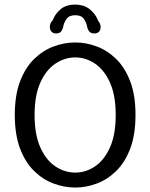

<svg xmlns="http://www.w3.org/2000/svg" viewBox="-20 -811 659 841"><path d="M309.7 10.5Q261.7 10.5 214.8 -7Q167.8 -24.5 129.3 -62.1Q90.8 -99.7 67.8 -160.4Q44.8 -221.2 44.8 -307.5Q44.8 -393.8 67.8 -454.3Q90.8 -514.8 129.3 -552.4Q167.8 -590 214.8 -607.5Q261.7 -625 309.7 -625Q357.2 -625 403.9 -607.5Q450.7 -590 489.1 -552.4Q527.5 -514.8 550.5 -454.3Q573.5 -393.8 573.5 -307.5Q573.5 -221.2 550.5 -160.4Q527.5 -99.7 489.1 -62.1Q450.7 -24.5 403.9 -7Q357.2 10.5 309.7 10.5ZM309.7 -55Q355.8 -55 396.2 -82.2Q436.7 -109.5 461.8 -165.4Q486.8 -221.3 486.8 -307.5Q486.8 -393.2 461.8 -449Q436.7 -504.8 396.2 -532.2Q355.8 -559.5 309.7 -559.5Q263.3 -559.5 222.5 -532.2Q181.7 -504.8 156.6 -449Q131.5 -393.2 131.5 -307.5Q131.5 -221.3 156.6 -165.4Q181.7 -109.5 222.5 -82.2Q263.3 -55 309.7 -55ZM393.5 -664.5Q377.8 -664.5 370.8 -673.3Q363.8 -682.2 361.3 -695.5Q358.2 -712.8 347.1 -728.6Q336 -744.3 309.5 -744.3Q283.3 -744.3 271.9 -728.6Q260.5 -712.8 257.2 -695.5Q254.5 -681.7 247.6 -673.1Q240.7 -664.5 225 -664.5Q213 -664.5 205.6 -672.3Q198.2 -680.2 198.2 -693.3Q198.2 -700 200.9 -707.6Q203.7 -715.2 210.7 -721.8Q221 -750 245.2 -770.4Q269.5 -790.8 308.5 -790.8Q348.7 -790.8 374.2 -769.6Q399.7 -748.3 410.3 -719Q416 -712.7 418.4 -705.8Q420.8 -698.8 420.8 -692.7Q420.8 -679.7 413.6 -672.1Q406.3 -664.5 393.5 -664.5Z"/></svg>

Font: Sono ExtraLight
Style: Regular
Weight: 200
Designer: Tyler Finck
Foundry: Tyler Finck
Version: Version 2.112